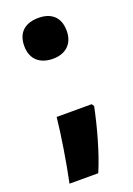

<svg xmlns="http://www.w3.org/2000/svg" viewBox="-136 -613 559 804"><g transform="rotate(-20 143.5 -210.5)"><path d="M48 -468C48 -406 89 -377 144 -377C196 -377 237 -406 237 -468C237 -532 197 -559 144 -559C88 -559 48 -532 48 -468ZM237 -132 230 -143H74C66 -65 47 52 29 138H157C189 65 220 -48 237 -132Z"/></g></svg>

Font: Noto Sans Bengali SemiCondensed ExtraBold
Style: Regular
Weight: 800
Width: 4
Designer: Joana Ranito - Universal Thirst; Jelle Bosma - Monotype Design Team
Foundry: Universal Thirst ehf.
Version: Version 3.000